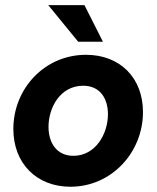

<svg xmlns="http://www.w3.org/2000/svg" viewBox="-20 -717 610 748"><path d="M254.5 10.5C414 10.5 537 -122.5 537 -280.5C537 -413 448.5 -503.5 315 -503.5C153 -503.5 32 -371 32 -214.5C32 -81 122 10.5 254.5 10.5ZM168 -697 284.5 -554.5H381L309 -697ZM169 -222.5C169 -299 215.5 -383 304 -383C370 -383 400.5 -333 400.5 -272C400.5 -195 352 -110 266 -110C200 -110 169 -161.5 169 -222.5Z"/></svg>

Font: HK Grotesk ExtraBold
Style: Italic
Weight: 800
Italic angle: -16°
Designer: Alfredo Marco Pradil
Foundry: Hanken Design Co.
Version: Version 3.001;FEAKit 1.0